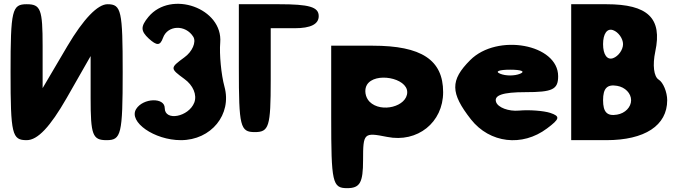

<svg xmlns="http://www.w3.org/2000/svg" viewBox="-20 -780 3525 1000"><path d="M35 -404C35 -79 43 -50 119 -50C176 -50 241 -119 327 -269L452 -488V-269C452 -77 462 -50 535 -50C611 -50 619 -79 619 -404C619 -725 612 -758 540 -758C489 -758 415 -682 331 -540L202 -321V-540C202 -732 192 -758 119 -758C43 -758 35 -729 35 -404Z M753 -692C712 -642 712 -619 755 -579C797 -541 814 -541 829 -583C853 -650 947 -653 987 -588C1003 -561 982 -511 940 -481C865 -426 865 -424 940 -369C986 -336 1007 -286 992 -246C963 -171 838 -147 838 -217C838 -274 725 -270 689 -212C648 -145 784 -50 922 -50C1080 -50 1189 -184 1149 -329C1132 -391 1122 -498 1127 -558C1142 -737 871 -834 753 -692Z M1224 -425C1224 -121 1231 -92 1307 -92C1381 -92 1390 -120 1390 -362V-633H1515C1598 -633 1640 -654 1640 -696C1640 -744 1590 -758 1432 -758H1224Z M1705 -171C1705 171 1711 200 1788 200C1855 200 1871 171 1871 54C1871 -88 1875 -91 1996 -67C2154 -35 2288 -142 2288 -300C2288 -468 2175 -542 1921 -542H1705ZM2101 -300C2101 -225 1965 -190 1905 -250C1882 -273 1876 -313 1891 -338C1932 -406 2101 -375 2101 -300Z M2429 -467C2324 -362 2325 -296 2433 -158C2531 -34 2700 -14 2829 -111C2896 -161 2899 -174 2846 -192C2812 -203 2737 -209 2683 -204C2629 -199 2574 -220 2564 -248C2551 -284 2599 -300 2716 -300C2858 -300 2887 -314 2887 -383C2887 -550 2570 -608 2429 -467ZM2689 -396C2660 -384 2614 -384 2585 -396C2556 -408 2579 -417 2637 -417C2695 -417 2718 -408 2689 -396Z M2955 -50H3138C3338 -50 3455 -126 3455 -258C3455 -300 3434 -351 3411 -365C3385 -381 3378 -441 3393 -512C3430 -685 3355 -758 3138 -758H2955ZM3225 -550C3225 -521 3201 -487 3173 -477C3142 -466 3121 -496 3121 -550C3121 -604 3142 -634 3173 -623C3201 -613 3225 -579 3225 -550ZM3267 -258C3267 -222 3236 -190 3194 -183C3142 -174 3121 -196 3121 -258C3121 -320 3142 -342 3194 -333C3236 -326 3267 -294 3267 -258Z"/></svg>

Font: Hussar Skorodowane
Style: Bold
Weight: 700
Foundry: Cannot Into Space Fonts
Version: Version 0.892